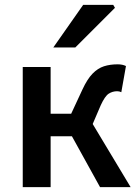

<svg xmlns="http://www.w3.org/2000/svg" viewBox="-20 -765 562 785"><path d="M73 0V-491H187V-300H271L317 -399Q337 -442 358.5 -464Q380 -486 405 -494Q430 -502 461 -502Q481 -502 495 -495L476 -388Q472 -390 468 -391Q464 -392 459 -392Q440 -392 424.5 -382Q409 -372 392 -335L359 -258L514 0H389L274 -208H187V0ZM198 -571 320 -745H443L450 -733L288 -571Z"/></svg>

Font: Source Sans 3 SemiBold
Style: Regular
Weight: 600
Designer: Paul D. Hunt
Foundry: Adobe
Version: Version 3.046;hotconv 1.0.118;makeotfexe 2.5.65603